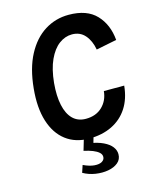

<svg xmlns="http://www.w3.org/2000/svg" viewBox="-128 -746 827 1039"><g transform="rotate(-15 286.0 -226.0)"><path d="M294 14Q217 14 163.8 -26.5Q110.5 -67 86.5 -143.2Q62.5 -219.5 73 -326Q83.5 -436 123.2 -511Q163 -586 223.8 -624Q284.5 -662 358 -662Q460 -662 512.2 -606.8Q564.5 -551.5 572 -464L457 -441Q448 -492 420.5 -523.5Q393 -555 348 -555Q309.5 -555 275.5 -529.8Q241.5 -504.5 218 -453.5Q194.5 -402.5 187 -326Q180.5 -254 191.8 -202Q203 -150 231.2 -122Q259.5 -94 304 -94Q361 -94 396 -127.8Q431 -161.5 436 -214H550Q543 -141.5 510 -90.8Q477 -40 421.8 -13Q366.5 14 294 14ZM208 183 221.5 142.5Q256.5 159 283.5 161Q310.5 163 325.5 154Q340.5 145 341 129.5Q341.5 115 329.2 104Q317 93 295.8 84.5Q274.5 76 246 70L278 -38.5L330 -31.5L301.5 67.5L283.5 37.5Q332.5 45 363.5 60Q394.5 75 409.2 94.5Q424 114 424 136Q424 165 402.8 182.8Q381.5 200.5 348 206.5Q314.5 212.5 277.2 206.8Q240 201 208 183Z"/></g></svg>

Font: Karla
Style: Bold Italic
Weight: 700
Italic angle: -8°
Designer: Jonathan Pinhorn
Version: Version 2.004;gftools[0.9.33]